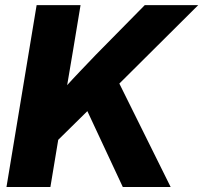

<svg xmlns="http://www.w3.org/2000/svg" viewBox="-20 -748 813 768"><path d="M156.2 -132.8 182.6 -333.5Q212.4 -367.2 241.2 -399.2Q270 -431.2 300.3 -462.9Q330.6 -494.6 363.3 -528.8L559.1 -727.5H772.9L406.7 -363.3L391.6 -364.7ZM5.9 0 126.5 -727.5H302.2L272.5 -548.3L239.3 -352.1L226.1 -268.1L181.6 0ZM471.2 0 325.7 -311.5 442.9 -442.9 662.6 0Z"/></svg>

Font: Inter 28pt ExtraBold
Style: Italic
Weight: 800
Italic angle: -9.3988°
Designer: Rasmus Andersson
Foundry: rsms
Version: Version 4.001;git-66647c0bb